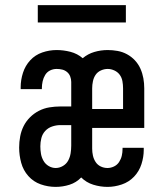

<svg xmlns="http://www.w3.org/2000/svg" viewBox="-20 -724 640 752"><path d="M198 8Q168 8 139.5 -2Q111 -12 91 -34.5Q71 -57 63 -86.5Q55 -116 55 -146Q55 -168 59 -189.5Q63 -211 72.5 -230Q82 -249 97.5 -264.5Q113 -280 132.5 -290Q152 -300 173.5 -303.5Q195 -307 216 -307H259V-403Q259 -414 255 -424.5Q251 -435 242.5 -442Q234 -449 223.5 -451.5Q213 -454 202 -454Q188 -454 176 -448Q164 -442 157 -430.5Q150 -419 147 -405.5Q144 -392 144 -379V-375H61V-383Q61 -411 70 -439Q79 -467 98.5 -488Q118 -509 145.5 -518.5Q173 -528 202 -528Q229 -528 256 -521Q283 -514 304 -496Q324 -513 349.5 -520.5Q375 -528 402 -528Q421 -528 440.5 -524.5Q460 -521 477.5 -511.5Q495 -502 508.5 -487.5Q522 -473 530 -455Q538 -437 541.5 -417.5Q545 -398 545 -378V-223H341V-142Q341 -128 344 -114.5Q347 -101 354.5 -89.5Q362 -78 374.5 -72Q387 -66 401 -66Q414 -66 426.5 -72Q439 -78 446.5 -89.5Q454 -101 457 -114Q460 -127 460 -141V-145H543V-137Q543 -109 534 -81Q525 -53 505 -32Q485 -11 457 -1.5Q429 8 401 8Q373 8 345.5 -0.5Q318 -9 298 -29Q279 -9 252.5 -0.5Q226 8 198 8ZM341 -297H462V-378Q462 -392 459.5 -406Q457 -420 449 -431Q441 -442 428 -448Q415 -454 402 -454Q388 -454 375 -448Q362 -442 354.5 -431Q347 -420 344 -406Q341 -392 341 -378ZM198 -66Q213 -66 226.5 -74Q240 -82 247 -95Q254 -108 256.5 -123Q259 -138 259 -154V-234H216Q200 -234 184 -228.5Q168 -223 157 -211Q146 -199 142 -183Q138 -167 138 -151Q138 -136 140.5 -121.5Q143 -107 150.5 -94Q158 -81 171 -73.5Q184 -66 198 -66ZM128 -636V-704H473V-636Z"/></svg>

Font: R Plex Mono
Style: Regular
Weight: 400
Monospace: yes
Designer: Belleve Invis
Foundry: Belleve Invis
Version: Version 31.8.0